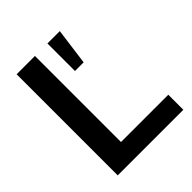

<svg xmlns="http://www.w3.org/2000/svg" viewBox="-198 -834 956 956"><g transform="rotate(-45 280.0 -356.0)"><path d="M77 -712H206V-106H539V0H77ZM294 -518V-712H381L355 -518Z"/></g></svg>

Font: Muli
Style: Bold
Weight: 700
Designer: Vernon Adams
Foundry: Vernon Adams
Version: Version 2.001